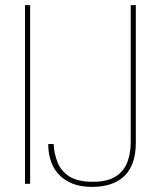

<svg xmlns="http://www.w3.org/2000/svg" viewBox="-20 -720 629 752"><path d="M78 0V-700H98V0ZM340 12Q285 12 246.5 -9Q208 -30 188.5 -67.5Q169 -105 169 -156H190Q192 -118 205.5 -84Q219 -50 251.5 -29Q284 -8 343 -8Q401 -8 433.5 -29Q466 -50 479 -85.5Q492 -121 492 -162V-700H512V-162Q512 -75 468 -31.5Q424 12 340 12Z"/></svg>

Font: DM Sans 9pt Thin
Style: Regular
Weight: 250
Version: Version 4.004;gftools[0.9.30]